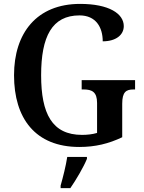

<svg xmlns="http://www.w3.org/2000/svg" viewBox="-20 -744 738 985"><path d="M387 10C469 10 538 -7 607 -40V-212C607 -272 627 -285 664 -285H673V-333H399V-285H410C452 -285 478 -272 478 -216V-62C455 -55 427 -52 401 -52C247 -52 191 -161 191 -358C191 -557 247 -665 388 -665C472 -665 507 -604 507 -532C575 -532 615 -565 615 -610C615 -674 539 -724 391 -724C168 -724 52 -574 52 -358C52 -137 161 10 387 10ZM291 208V221H341C370 179 409 113 426 71V61H325C318 107 303 166 291 208Z"/></svg>

Font: Noto Serif Armenian SemiCondensed SemiBold
Style: Regular
Weight: 600
Width: 4
Designer: Monotype Design Team
Foundry: Monotype Imaging Inc.
Version: Version 2.008